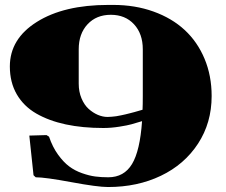

<svg xmlns="http://www.w3.org/2000/svg" viewBox="-20 -750 920 780"><path d="M559.1 -304.2Q560.1 -323.2 560.1 -359.9V-549.8Q560.1 -612.8 524.4 -651.4Q488.8 -689.9 430.2 -689.9Q371.6 -689.9 335.7 -651.4Q299.8 -612.8 299.8 -549.8V-410.2Q299.8 -377.4 311 -350.6Q322.3 -323.7 339.8 -307.9Q357.4 -292 377.4 -283.4Q397.5 -274.9 417 -274.9Q425.3 -274.9 434.8 -275.9Q444.3 -276.9 452.1 -277.8Q460 -278.8 471.9 -281.5Q483.9 -284.2 489.7 -285.4Q495.6 -286.6 509.3 -290.3Q522.9 -293.9 526.1 -294.7Q529.3 -295.4 543.9 -299.8Q558.6 -304.2 559.1 -304.2ZM99.1 -199.2 168.9 -201.2 179.2 -194.8Q193.4 -152.8 215.6 -122.1Q237.8 -91.3 261 -74Q284.2 -56.6 313.5 -46.4Q342.8 -36.1 366.9 -33Q391.1 -29.8 419.9 -29.8Q483.9 -29.8 516.4 -83.7Q548.8 -137.7 557.1 -257.8Q527.8 -249 513.2 -244.9Q498.5 -240.7 465.1 -235.4Q431.6 -230 399.9 -230Q315.4 -230 247.1 -244.6Q178.7 -259.3 127.4 -288.8Q76.2 -318.4 48.1 -366.9Q20 -415.5 20 -480Q20 -592.3 129.9 -661.1Q239.7 -730 419.9 -730H439.9Q528.8 -730 603.5 -703.1Q678.2 -676.3 730.2 -628.2Q782.2 -580.1 811 -511.2Q839.8 -442.4 839.8 -359.9Q839.8 -251 784.4 -166.3Q729 -81.5 633.5 -35.9Q538.1 9.8 418.9 9.8Q376.5 9.8 269.8 -10Q163.1 -29.8 125 -29.8L116.2 -38.1Z"/></svg>

Font: Yokawerad
Style: Regular
Weight: 500
Designer: gluk
Foundry: gluk
Version: Version 0.79